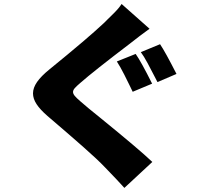

<svg xmlns="http://www.w3.org/2000/svg" viewBox="-20 -836 1017 946"><path d="M729.5 -423.8 633.8 -383.8 618.2 -416Q613.3 -426.8 592.8 -467.3Q572.3 -507.8 555.7 -533.2L648.4 -570.3Q674.8 -533.2 729.5 -423.8ZM142.6 -376Q142.6 -403.3 162.6 -432.1Q182.6 -460.9 223.6 -494.1Q411.1 -646.5 493.2 -723.6L507.8 -738.3Q511.7 -742.2 539.1 -769Q566.4 -795.9 579.1 -816.4L716.8 -694.3Q668 -659.2 620.1 -621.1Q440.4 -484.4 376 -427.7Q356.4 -411.1 348.1 -401.4Q339.8 -391.6 339.8 -382.8Q339.8 -374 348.1 -363.8Q356.4 -353.5 377 -335.9Q410.2 -306.6 473.6 -255.9Q666 -99.6 730.5 -38.1L592.8 89.8Q562.5 55.7 497.1 -11.7Q461.9 -48.8 391.1 -111.3Q320.3 -173.8 213.9 -264.6Q177.7 -295.9 160.2 -322.8Q142.6 -349.6 142.6 -376ZM768.6 -618.2Q793.9 -581.1 849.6 -471.7L755.9 -431.6L742.2 -458Q726.6 -489.3 707.5 -524.4Q688.5 -559.6 673.8 -579.1Z"/></svg>

Font: Min Sans Black
Style: Regular
Weight: 900
Designer: Jinseong-Kim, NotoSansCJK, Nunito
Foundry: Jinseong-Kim
Version: Version 1.000